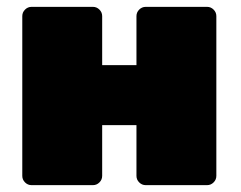

<svg xmlns="http://www.w3.org/2000/svg" viewBox="-20 -540 703 560"><path d="M72 0Q61 0 53 -8Q45 -16 45 -27V-493Q45 -504 53 -512Q61 -520 72 -520H251Q262 -520 270 -512Q278 -504 278 -493V-350H378V-493Q378 -504 386 -512Q394 -520 405 -520H584Q595 -520 603 -512Q611 -504 611 -493V-27Q611 -16 603 -8Q595 0 584 0H405Q394 0 386 -8Q378 -16 378 -27V-175H278V-27Q278 -16 270 -8Q262 0 251 0Z"/></svg>

Font: Rubik Light Black
Style: Regular
Weight: 900
Version: Version 2.104